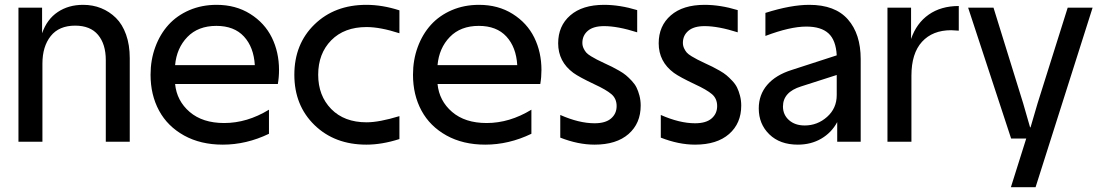

<svg xmlns="http://www.w3.org/2000/svg" viewBox="-20 -592 4617 802"><path d="M57.1 -560.1H155.8V-453.1Q176.3 -511.7 221.2 -541.7Q266.1 -571.8 327.1 -571.8Q367.7 -571.8 402.3 -557.9Q437 -543.9 464.1 -517.3Q491.2 -490.7 506.6 -447.5Q522 -404.3 522 -349.1V0H421.9V-340.8Q421.9 -407.7 389.6 -446.3Q357.4 -484.9 293.9 -484.9Q226.6 -484.9 191.9 -441.4Q157.2 -397.9 157.2 -326.2V0H57.1Z M910.6 12.2Q817.9 12.2 748.8 -26.1Q679.7 -64.5 644.3 -130.1Q608.9 -195.8 608.9 -279.8Q608.9 -341.8 628.7 -395.5Q648.4 -449.2 683.8 -488.3Q719.2 -527.3 771 -549.6Q822.8 -571.8 884.8 -571.8Q964.8 -571.8 1025.1 -533.9Q1085.4 -496.1 1115.5 -435.1Q1145.5 -374 1145.5 -299.8Q1145.5 -269.5 1140.6 -241.2H711.4Q718.3 -170.9 772.2 -124.5Q826.2 -78.1 916.5 -78.1Q1012.2 -78.1 1103.5 -133.8V-33.2Q1009.3 12.2 910.6 12.2ZM711.4 -319.8H1044.4Q1040 -395 999 -439.5Q958 -483.9 883.8 -483.9Q807.6 -483.9 762.7 -437.5Q717.8 -391.1 711.4 -319.8Z M1648.4 -453.1Q1568.4 -479 1511.2 -479Q1418 -479 1363.5 -423.6Q1309.1 -368.2 1309.1 -279.8Q1309.1 -192.4 1363.5 -136.7Q1418 -81.1 1511.2 -81.1Q1564 -81.1 1648.4 -106.9V-11.2Q1575.7 12.2 1510.3 12.2Q1377.9 12.2 1293.7 -69.6Q1209.5 -151.4 1209.5 -279.8Q1209.5 -408.2 1293.7 -490Q1377.9 -571.8 1510.3 -571.8Q1577.1 -571.8 1648.4 -548.8Z M2006.8 12.2Q1914.1 12.2 1845 -26.1Q1775.9 -64.5 1740.5 -130.1Q1705.1 -195.8 1705.1 -279.8Q1705.1 -341.8 1724.9 -395.5Q1744.6 -449.2 1780 -488.3Q1815.4 -527.3 1867.2 -549.6Q1918.9 -571.8 1981 -571.8Q2061 -571.8 2121.3 -533.9Q2181.6 -496.1 2211.7 -435.1Q2241.7 -374 2241.7 -299.8Q2241.7 -269.5 2236.8 -241.2H1807.6Q1814.5 -170.9 1868.4 -124.5Q1922.4 -78.1 2012.7 -78.1Q2108.4 -78.1 2199.7 -133.8V-33.2Q2105.5 12.2 2006.8 12.2ZM1807.6 -319.8H2140.6Q2136.2 -395 2095.2 -439.5Q2054.2 -483.9 1980 -483.9Q1903.8 -483.9 1858.9 -437.5Q1814 -391.1 1807.6 -319.8Z M2463.4 12.2Q2395 12.2 2320.3 -17.1V-111.8Q2398.9 -77.1 2463.4 -77.1Q2509.3 -77.1 2532.5 -97.2Q2555.7 -117.2 2555.7 -148.9Q2555.7 -180.2 2533.9 -198.7Q2512.2 -217.3 2462.4 -240.2Q2399.4 -270 2375 -287.6Q2311.5 -334.5 2311.5 -411.1Q2311.5 -483.9 2362.1 -527.8Q2412.6 -571.8 2503.4 -571.8Q2568.8 -571.8 2641.6 -549.8V-457Q2560.1 -482.9 2503.4 -482.9Q2458.5 -482.9 2435.5 -463.4Q2412.6 -443.8 2412.6 -413.1Q2412.6 -400.9 2417.5 -390.4Q2422.4 -379.9 2428.5 -372.8Q2434.6 -365.7 2449 -356.9Q2463.4 -348.1 2473.1 -343.3Q2482.9 -338.4 2504.4 -328.1Q2524.4 -318.8 2535.9 -313.2Q2547.4 -307.6 2565.7 -297.1Q2584 -286.6 2594.7 -277.6Q2605.5 -268.6 2618.7 -254.6Q2631.8 -240.7 2638.9 -226.3Q2646 -211.9 2651.1 -192.4Q2656.2 -172.9 2656.2 -150.9Q2656.2 -76.7 2605.5 -32.2Q2554.7 12.2 2463.4 12.2Z M2883.3 12.2Q2814.9 12.2 2740.2 -17.1V-111.8Q2818.8 -77.1 2883.3 -77.1Q2929.2 -77.1 2952.4 -97.2Q2975.6 -117.2 2975.6 -148.9Q2975.6 -180.2 2953.9 -198.7Q2932.1 -217.3 2882.3 -240.2Q2819.3 -270 2794.9 -287.6Q2731.4 -334.5 2731.4 -411.1Q2731.4 -483.9 2782 -527.8Q2832.5 -571.8 2923.3 -571.8Q2988.8 -571.8 3061.5 -549.8V-457Q2980 -482.9 2923.3 -482.9Q2878.4 -482.9 2855.5 -463.4Q2832.5 -443.8 2832.5 -413.1Q2832.5 -400.9 2837.4 -390.4Q2842.3 -379.9 2848.4 -372.8Q2854.5 -365.7 2868.9 -356.9Q2883.3 -348.1 2893.1 -343.3Q2902.8 -338.4 2924.3 -328.1Q2944.3 -318.8 2955.8 -313.2Q2967.3 -307.6 2985.6 -297.1Q3003.9 -286.6 3014.6 -277.6Q3025.4 -268.6 3038.6 -254.6Q3051.8 -240.7 3058.8 -226.3Q3065.9 -211.9 3071 -192.4Q3076.2 -172.9 3076.2 -150.9Q3076.2 -76.7 3025.4 -32.2Q2974.6 12.2 2883.3 12.2Z M3149.4 -139.2Q3149.4 -196.3 3184.8 -237.5Q3220.2 -278.8 3287.1 -299.8L3475.1 -360.8Q3471.7 -424.3 3440.7 -452.6Q3409.7 -481 3348.1 -481Q3280.3 -481 3177.2 -441.9V-538.1Q3283.2 -571.8 3360.4 -571.8Q3468.3 -571.8 3521.7 -511Q3575.2 -450.2 3575.2 -345.2V0H3477.1V-82Q3453.6 -38.1 3410.6 -12.9Q3367.7 12.2 3312.5 12.2Q3237.8 12.2 3193.6 -30.8Q3149.4 -73.7 3149.4 -139.2ZM3250.5 -147Q3250.5 -112.8 3275.6 -90.3Q3300.8 -67.9 3341.3 -67.9Q3394.5 -67.9 3434.8 -103.8Q3475.1 -139.6 3475.1 -194.8V-278.8L3326.2 -231Q3250.5 -207.5 3250.5 -147Z M3687 -560.1H3785.6V-429.2Q3808.1 -495.1 3859.4 -531Q3910.6 -566.9 3984.9 -566.9V-463.9Q3962.4 -465.8 3953.1 -465.8Q3875.5 -465.8 3831.3 -417.5Q3787.1 -369.1 3787.1 -275.9V0H3687Z M4023.9 -560.1H4129.9L4253.9 -160.2L4282.7 -60.1H4284.7L4314 -160.2L4439.9 -560.1H4543.9L4305.7 189.9H4202.6L4266.6 -13.2H4203.6Z"/></svg>

Font: TASA Explorer Medium
Style: Regular
Weight: 500
Designer: Weizhong Zhang
Foundry: Local Remote
Version: Version 1.000;Glyphs 3.1.2 (3151)